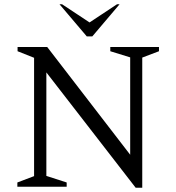

<svg xmlns="http://www.w3.org/2000/svg" viewBox="-20 -882 833 907"><path d="M62 0V-20L141 -50V-609L63 -640V-660H203L595 -151V-611L501 -640V-660H731V-640L652 -610V5H621L199 -540V-51L295 -20V0ZM390 -710 261 -862H273L403 -776L533 -862H545L416 -710Z"/></svg>

Font: Spectral SC Light
Style: Regular
Weight: 300
Designer: Jean-Baptiste Levee
Foundry: Production Type
Version: Version 2.001